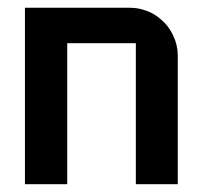

<svg xmlns="http://www.w3.org/2000/svg" viewBox="-20 -472 520 492"><path d="M152.3 -361.3Q152.3 -361.3 152.3 -361.3Q152.3 -241.2 152.3 0Q116.2 0 43.9 0Q43.9 -150.4 43.9 -452.1Q133.8 -452.1 313.5 -452.1Q335 -452.1 355.5 -444.3Q375 -437.5 391.6 -422.9Q412.1 -406.2 423.8 -380.9Q435.5 -356.4 435.5 -330.1Q435.5 -219.7 435.5 0Q399.4 0 328.1 0Q328.1 -120.1 328.1 -361.3Q284.2 -361.3 240.2 -361.3Q196.3 -361.3 152.3 -361.3Z"/></svg>

Font: Bestnet font
Style: Regular
Weight: 400
Version: Version 1.0